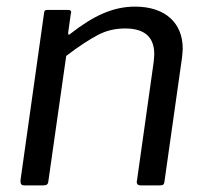

<svg xmlns="http://www.w3.org/2000/svg" viewBox="-20 -560 624 580"><path d="M110 0C121 0 125 -3 126 -12L180 -391C219 -421 252 -442 277 -455C302 -468 329 -474 358 -474C417 -474 446 -448 446 -396C446 -390 445 -382 444 -371L394 -16C394 -14 393 -12 393 -11C393 -4 397 0 404 0H462C473 0 476 -2 477 -13L530 -387C531 -399 532 -408 532 -413C532 -490 480 -540 388 -540C321 -540 262 -512 194 -459C191 -456 189 -455 188 -455C187 -455 186 -456 186 -458V-462L194 -519C194 -521 195 -522 195 -523C195 -528 192 -530 186 -530H123C116 -530 114 -528 113 -520L42 -16C42 -15 42 -13 42 -12C42 -4 45 0 53 0Z"/></svg>

Font: Libre Franklin
Style: Italic
Weight: 400
Italic angle: -8°
Designer: Pablo Impallari, Rodrigo Fuenzalida
Foundry: Impallari Type
Version: Version 1.002; ttfautohint (v1.5)